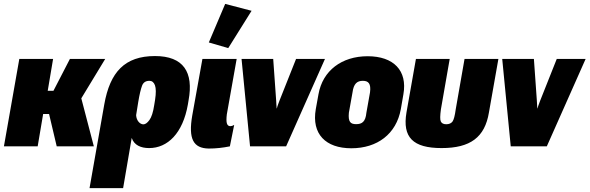

<svg xmlns="http://www.w3.org/2000/svg" viewBox="-61 -747 3009 980"><path d="M-41 0H131.3L159.2 -165H189.5L228.5 0H418L354 -245.1L476.1 -446.3H295.9L211.9 -283.7H182.6L210 -446.3H37.6Z M396 213.4H567.4L611.3 -43C623.5 -6.3 657.2 8.8 700.2 8.8C794.4 8.8 872.1 -66.4 897.9 -213.4L901.4 -234.4C928.2 -379.4 875 -460.9 730 -460.9C575.7 -460.9 500.5 -379.4 471.2 -213.9ZM670.9 -112.3C653.3 -112.3 635.3 -131.3 633.8 -159.2L644.5 -225.6C650.9 -264.6 657.7 -292.5 664.1 -309.6C670.4 -326.2 682.6 -334.5 701.7 -334.5C714.8 -334.5 724.6 -326.7 730 -311.5C735.4 -296.4 735.8 -271.5 730.5 -237.3L726.1 -210.4C720.7 -174.3 712.4 -148.9 701.7 -134.3C690.9 -119.6 680.7 -112.3 670.9 -112.3Z M1004.4 11.2C1041.5 11.2 1075.7 7.3 1112.3 0L1134.3 -109.4C1127 -105 1120.6 -103 1114.7 -103C1106 -103 1100.1 -107.4 1097.2 -116.7C1094.2 -126 1094.2 -141.1 1096.7 -163.1L1147 -446.3H972.2L920.4 -158.2C899.4 -37.6 925.8 9.8 1004.4 11.2ZM1104 -501.5 1223.1 -691.9 1088.4 -727.1 1004.9 -530.3Z M1215.3 0H1399.4L1597.7 -446.3H1450.2L1365.2 -232.4L1358.9 -215.3C1356.4 -209 1354 -201.7 1352.1 -193.8H1351.1L1349.6 -215.3C1349.1 -221.7 1348.6 -227.5 1348.6 -233.4L1333.5 -446.3H1171.9Z M1732.4 9.8C1864.7 9.8 1961.9 -63 1984.9 -189.9L1998 -265.6C2019.5 -387.2 1947.8 -460 1815.4 -460C1684.1 -460 1585.9 -387.2 1564.5 -265.6L1550.8 -189.9C1528.8 -63 1601.1 9.8 1732.4 9.8ZM1756.8 -113.3C1728 -113.3 1715.3 -124.5 1719.7 -171.4L1738.3 -275.4C1744.1 -319.8 1761.7 -334.5 1791 -334.5C1819.8 -334.5 1833.5 -319.8 1827.6 -275.4L1809.1 -171.4C1804.7 -124.5 1786.1 -113.3 1756.8 -113.3Z M2192.9 8.8C2339.4 8.8 2413.6 -45.9 2434.6 -172.9L2482.9 -446.3H2310.1L2265.1 -189C2260.7 -156.7 2255.4 -136.2 2249 -127C2242.2 -117.7 2231.4 -112.8 2216.8 -112.8C2202.6 -112.8 2193.4 -117.7 2189 -127C2184.6 -136.2 2185.1 -156.7 2189.5 -189L2234.4 -446.3H2062L2013.7 -172.9C1992.2 -45.9 2046.9 8.8 2192.9 8.8Z M2545.9 0H2730L2928.2 -446.3H2780.8L2695.8 -232.4L2689.5 -215.3C2687 -209 2684.6 -201.7 2682.6 -193.8H2681.6L2680.2 -215.3C2679.7 -221.7 2679.2 -227.5 2679.2 -233.4L2664.1 -446.3H2502.4Z"/></svg>

Font: Roboto Flex Super Cond Black
Style: Italic
Weight: 900
Width: 3
Italic angle: -10°
Designer: Berlow after Robertson
Foundry: Google
Version: Version 3.200;Glyphs 3.3 (3311)